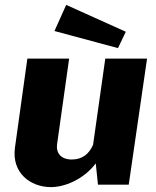

<svg xmlns="http://www.w3.org/2000/svg" viewBox="-20 -756 638 786"><path d="M251 -736 203 -629 463 -559 495 -626ZM189 10C242 10 320 -19 372 -87L381 0H507L582 -516H411L361 -163C345 -127 318 -103 274 -103C229 -103 208 -130 214 -168L263 -516H92L41 -150C28 -49 103 10 189 10Z"/></svg>

Font: United Sans ExtraBold
Style: Italic
Weight: 800
Italic angle: -8°
Designer: Pablo Impallari, Rodrigo Fuenzalida (Modified by Dan O. Williams)
Version: Version 1.000;PS 001.000;hotconv 1.0.88;makeotf.lib2.5.64775